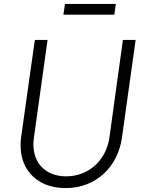

<svg xmlns="http://www.w3.org/2000/svg" viewBox="-20 -949 736 981"><path d="M315 12C467 12 581 -92 603 -245L673 -745H608L539 -246C522 -127 430 -48 318 -48C205 -48 137 -127 153 -244L223 -745H158L88 -249C67 -96 159 12 315 12ZM304 -874H564L572 -929H312Z"/></svg>

Font: Mluvka Light
Style: Italic
Weight: 300
Italic angle: -8°
Designer: Modified by Jiří Krblich, Original typeface by Gumpita Rahayu
Foundry: Gumpita Rahayu & Jiří Krblich
Version: Version 2.000;Glyphs 3.1.1 (3134)